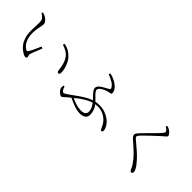

<svg xmlns="http://www.w3.org/2000/svg" viewBox="112 -1753 2775 2775"><g transform="rotate(45 1500.0 -365.5)"><path d="M172 -534Q172 -561 168.5 -578.5Q165 -596 148.5 -614Q132 -632 93 -659L104 -676Q121 -672 132 -668Q143 -664 154 -659Q169 -652 187.5 -637Q206 -622 219.5 -603.5Q233 -585 233 -565Q233 -549 229 -528.5Q225 -508 219.5 -483Q214 -458 210 -428Q206 -398 206 -363Q206 -292 223.5 -243Q241 -194 267 -165.5Q293 -137 316 -124Q327 -118 335 -119.5Q343 -121 349 -131Q372 -166 395.5 -218Q419 -270 438 -315L467 -302Q455 -272 440.5 -237Q426 -202 414.5 -172.5Q403 -143 399 -128Q393 -109 395 -98.5Q397 -88 400.5 -81Q404 -74 404 -65Q404 -50 390.5 -43Q377 -36 352 -46Q323 -59 291 -82.5Q259 -106 230.5 -144Q202 -182 184.5 -237.5Q167 -293 167 -369Q167 -421 169.5 -464.5Q172 -508 172 -534ZM637 -552 647 -579Q715 -563 753 -537.5Q791 -512 821 -479Q849 -449 868 -407.5Q887 -366 897 -324.5Q907 -283 907 -251Q907 -229 900 -220Q893 -211 880 -211Q870 -211 863.5 -220Q857 -229 855 -245Q853 -267 847 -303.5Q841 -340 828 -380Q815 -420 791 -453Q762 -493 722.5 -514.5Q683 -536 637 -552Z M1406 -718 1419 -744Q1455 -734 1487 -721.5Q1519 -709 1549 -689Q1587 -666 1613 -631Q1639 -596 1639 -558Q1639 -550 1633 -545.5Q1627 -541 1617 -539Q1607 -537 1594 -535Q1581 -533 1567 -529Q1552 -525 1531 -516Q1510 -507 1489.5 -494.5Q1469 -482 1455.5 -467Q1442 -452 1442 -436Q1442 -421 1455 -402.5Q1468 -384 1488 -364Q1508 -344 1528.5 -324.5Q1549 -305 1563 -289Q1601 -244 1617 -202Q1633 -160 1633 -116Q1633 -65 1598.5 -42.5Q1564 -20 1516 -20Q1499 -20 1480 -22Q1461 -24 1441 -28.5Q1421 -33 1400 -40Q1367 -52 1328 -68Q1289 -84 1245 -109L1263 -130Q1298 -114 1336 -98Q1374 -82 1414 -72Q1454 -62 1495 -62Q1542 -62 1565 -80.5Q1588 -99 1588 -133Q1588 -161 1575.5 -194.5Q1563 -228 1526 -273Q1506 -298 1477.5 -326Q1449 -354 1427 -383Q1405 -412 1405 -438Q1405 -461 1423.5 -481.5Q1442 -502 1468.5 -518.5Q1495 -535 1520.5 -548.5Q1546 -562 1561 -571Q1575 -580 1577 -588Q1579 -596 1571 -610Q1553 -642 1509 -669Q1465 -696 1406 -718ZM1083 -140Q1088 -111 1103.5 -88Q1119 -65 1135 -65Q1143 -65 1150.5 -68Q1158 -71 1170.5 -79Q1183 -87 1204 -101Q1259 -140 1310 -177Q1361 -214 1411.5 -243.5Q1462 -273 1516 -290.5Q1570 -308 1631 -308Q1694 -308 1747 -288.5Q1800 -269 1839.5 -239.5Q1879 -210 1899 -178Q1917 -150 1925 -129Q1933 -108 1933 -90Q1933 -77 1927.5 -69Q1922 -61 1911 -61Q1901 -61 1892 -77.5Q1883 -94 1875 -112Q1861 -147 1837 -176.5Q1813 -206 1781 -229Q1749 -252 1710.5 -264.5Q1672 -277 1629 -277Q1578 -277 1531 -262.5Q1484 -248 1436 -220Q1388 -192 1334.5 -151Q1281 -110 1218 -57Q1199 -41 1187.5 -29.5Q1176 -18 1166.5 -11.5Q1157 -5 1144 -5Q1132 -5 1111.5 -20Q1091 -35 1074.5 -57Q1058 -79 1058 -101Q1058 -112 1059 -120.5Q1060 -129 1061 -139Z M2523 -768 2536 -788Q2551 -784 2563 -779.5Q2575 -775 2588 -767Q2601 -759 2614.5 -746Q2628 -733 2637.5 -719.5Q2647 -706 2647 -696Q2647 -688 2643 -681.5Q2639 -675 2630 -667.5Q2621 -660 2605 -647Q2581 -626 2546 -594Q2511 -562 2474 -527Q2437 -492 2406.5 -462.5Q2376 -433 2361 -417Q2339 -394 2332.5 -383.5Q2326 -373 2326 -365Q2326 -355 2334 -345Q2342 -335 2359 -321Q2412 -277 2456.5 -239Q2501 -201 2539.5 -162Q2578 -123 2614 -77Q2633 -53 2648.5 -24.5Q2664 4 2664 24Q2664 36 2660.5 43Q2657 50 2651.5 53.5Q2646 57 2639 57Q2630 57 2623.5 51Q2617 45 2613 37Q2606 23 2596.5 2.5Q2587 -18 2566 -49Q2529 -105 2472 -162Q2415 -219 2323 -297Q2304 -314 2293.5 -329.5Q2283 -345 2283 -362Q2283 -374 2290.5 -387Q2298 -400 2308 -410Q2323 -427 2347.5 -452.5Q2372 -478 2402 -508Q2432 -538 2461.5 -567.5Q2491 -597 2515.5 -623Q2540 -649 2555 -666Q2569 -682 2574 -690.5Q2579 -699 2579 -707Q2579 -718 2568.5 -732Q2558 -746 2523 -768Z"/></g></svg>

Font: Noto Serif JP
Style: Regular
Weight: 200
Designer: Ryoko NISHIZUKA 西塚涼子 (kana & ideographs); Frank Grießhammer (Latin, Greek & Cyrillic); Wenlong ZHANG 张文龙 (bopomofo); San
Foundry: Adobe
Version: Version 2.001;hotconv 1.1.0;makeotfexe 2.6.0